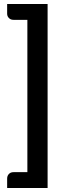

<svg xmlns="http://www.w3.org/2000/svg" viewBox="-20 -794 287 968"><path d="M16 154H220V-774H16V-725C16 -716 19 -709 25 -703C31 -697 38 -694 48 -694H118V74H48C38 74 31 77 25 83C19 89 16 97 16 106Z"/></svg>

Font: SVN-Aleo
Style: Bold
Weight: 700
Designer: Alessio Laiso
Version: Version 1.2.2